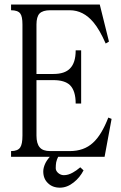

<svg xmlns="http://www.w3.org/2000/svg" viewBox="-20 -698 540 856"><path d="M29.3 1H202.1Q187.5 17.6 180.7 33.2Q172.9 50.8 172.9 66.4Q172.9 98.6 193.4 118.2Q213.9 138.7 247.1 138.7Q279.3 138.7 308.6 115.2Q335.9 93.8 352.5 61.5L337.9 47.9Q319.3 63.5 304.7 71.3Q284.2 83 264.6 83Q251 83 239.3 73.2Q228.5 63.5 228.5 51.8Q228.5 37.1 230.5 25.4Q233.4 12.7 239.3 1H446.3L477.5 -168L462.9 -173.8Q432.6 -95.7 394.5 -61.5Q354.5 -24.4 291 -24.4H204.1Q170.9 -24.4 157.2 -41Q142.6 -57.6 142.6 -93.8V-340.8H217.8Q268.6 -340.8 292 -318.4Q317.4 -293 317.4 -236.3H341.8V-473.6H317.4Q317.4 -418 292 -392.6Q268.6 -368.2 217.8 -368.2H142.6V-588.9Q142.6 -623 156.2 -637.7Q170.9 -652.3 203.1 -652.3H291Q351.6 -652.3 396.5 -598.6Q423.8 -566.4 451.2 -503.9L465.8 -512.7L424.8 -677.7H29.3V-652.3Q59.6 -652.3 70.3 -637.7Q80.1 -625 80.1 -588.9V-93.8Q80.1 -55.7 70.3 -41Q59.6 -24.4 29.3 -24.4Z"/></svg>

Font: BatangChe
Style: Regular
Weight: 400
Monospace: yes
Version: Version 2.21